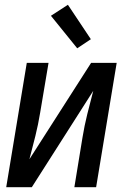

<svg xmlns="http://www.w3.org/2000/svg" viewBox="-20 -783 540 803"><path d="M6 0 92 -520H183L148 -312Q140 -263 128 -214.5Q116 -166 103 -117L361 -520H468L382 0H291L325 -208Q333 -257 345 -305.5Q357 -354 370 -403L113 0ZM303 -581 193 -717 264 -763 360 -619Z"/></svg>

Font: Iosevka Term Curly Md Obl
Style: Regular
Weight: 500
Italic angle: -9°
Designer: Belleve Invis
Foundry: Belleve Invis
Version: Version 32.3.0